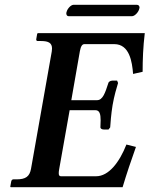

<svg xmlns="http://www.w3.org/2000/svg" viewBox="-20 -785 627 805"><path d="M533 -717C546 -717 562 -736 564 -749C565 -751 565 -752 565 -753C565 -759 562 -765 553 -765H289C276 -765 261 -746 259 -734C258 -732 258 -731 258 -729C258 -723 261 -717 268 -717ZM25 0H494C510 -54 531 -116 550 -169L510 -179C481 -105 436 -46 383 -46H236C229.6 -46 226.3 -49 226.3 -58.9C226.3 -63 226.8 -68.3 228 -75L272 -323H380C398 -323 401.9 -306.1 401.9 -280.4C401.9 -271.8 401.5 -262.2 401 -252C400 -248 405 -242 415 -242H435L442 -251C443 -268 446.1 -308 452 -344C458.1 -381 470 -421 475 -437L471 -447H451C441 -447 434 -440 434 -436C421 -396 411 -365 387 -365H279L315 -571C319 -592 325 -600 334 -600H459C523 -600 534 -526 538 -475L578 -484C578 -535 580 -588 587 -646H139L136 -644L132 -621C131 -616 134 -613 138 -613H152C184.6 -613 198.1 -604.1 198.1 -581.4C198.1 -577.6 197.7 -573.5 197 -569L110 -77C104 -45 88 -33 49 -33H36C32 -33 28 -30 27 -24L23 -2Z"/></svg>

Font: Linux Libertine O
Style: Bold Italic
Weight: 700
Italic angle: -11.5°
Designer: Philipp H. Poll
Foundry: Philipp H. Poll
Version: Version 4.1.0